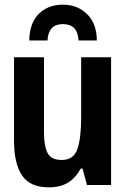

<svg xmlns="http://www.w3.org/2000/svg" viewBox="-20 -791 540 821"><path d="M249 -771Q186 -771 146.5 -732.5Q107 -694 105 -618H183Q187 -688 249 -688Q312 -688 316 -618H394Q394 -689 353 -730Q312 -771 249 -771ZM325 -70H333L352 0H455V-546H327V-290Q327 -200 311 -153.5Q295 -107 244 -107Q198 -107 183 -137.5Q168 -168 168 -226V-546H40V-190Q40 -91 74.5 -40.5Q109 10 188 10Q239 10 271.5 -10.5Q304 -31 325 -70Z"/></svg>

Font: Noto Sans Mono UI Condensed
Style: Bold
Weight: 700
Width: 3
Designer: Monotype Design team
Foundry: Monotype Imaging Inc.
Version: 1.000